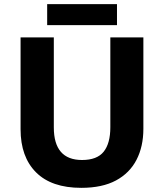

<svg xmlns="http://www.w3.org/2000/svg" viewBox="-20 -894 789 924"><path d="M670 -274Q670 -189 637 -125Q604 -61 538 -25.5Q472 10 371 10Q228 10 153.5 -64.5Q79 -139 79 -272V-714H239V-281Q239 -124 375 -124Q447 -124 479 -164Q511 -204 511 -282V-714H670ZM543 -874V-773H207V-874Z"/></svg>

Font: Noto Sans Oriya
Style: Bold
Weight: 700
Designer: Amélie Bonet and Sol Matas
Foundry: Google LLC
Version: Version 2.006; ttfautohint (v1.8.4.7-5d5b)